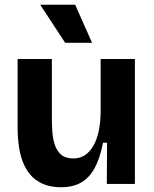

<svg xmlns="http://www.w3.org/2000/svg" viewBox="-20 -773 648 807"><path d="M236 14Q198 14 168 3Q138 -8 116.5 -29Q95 -50 81 -80.5Q67 -111 60.5 -151Q54 -191 54 -240V-525H198V-269Q198 -247 200 -219Q202 -191 210 -165.5Q218 -140 236.5 -123.5Q255 -107 288 -107Q316 -107 336.5 -120.5Q357 -134 372 -159.5Q387 -185 394.5 -220Q402 -255 403 -298V-525H547V-220V0H429L430 -173H413Q400 -107 377.5 -66Q355 -25 320.5 -5.5Q286 14 236 14ZM254 -593 149 -753H296L367 -593Z"/></svg>

Font: Bricolage Grotesque 18pt
Style: Bold
Weight: 700
Designer: Mathieu Triay
Foundry: Atelier Triay
Version: Version 1.000;gftools[0.9.30]